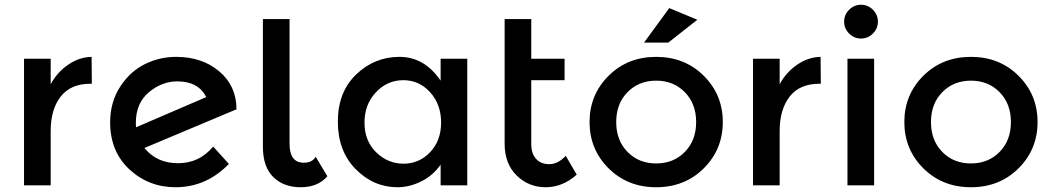

<svg xmlns="http://www.w3.org/2000/svg" viewBox="-20 -779 4427 807"><path d="M360 -427Q277 -427 235 -373Q193 -319 193 -228V0H81V-532H193V-425Q220 -475 266.5 -507Q313 -539 365 -540L366 -427Q363 -427 360 -427Z M720 -540Q829 -540 901 -479.5Q973 -419 974 -322L975 -320L587 -157Q639 -93 728.5 -93Q818 -93 876 -163L942 -90Q847 8 718 8Q605 8 524 -67Q443 -142 443 -265Q443 -350 485 -414.5Q527 -479 589 -509.5Q651 -540 720 -540ZM551 -263Q551 -250 552 -244L847 -371Q813 -437 726 -437Q660 -437 605.5 -391Q551 -345 551 -263Z M1356 -38Q1316 8 1244 8Q1172 8 1128.5 -35Q1085 -78 1085 -162V-699H1197V-175Q1197 -95 1257 -95Q1292 -95 1307 -120Z M1832 -440V-532H1944V0H1832V-87Q1800 -41 1750.5 -16.5Q1701 8 1651 8Q1550 8 1475 -68Q1400 -144 1400 -268Q1400 -392 1477 -466Q1554 -540 1659 -540Q1764 -540 1832 -440ZM1512 -263.5Q1512 -187 1561 -139Q1610 -91 1676 -91Q1742 -91 1788 -139.5Q1834 -188 1834 -264Q1834 -340 1788 -391Q1742 -442 1675 -442Q1608 -442 1560 -391Q1512 -340 1512 -263.5Z M2213 -442V-172Q2213 -134 2233 -111.5Q2253 -89 2289 -89Q2325 -89 2358 -124L2404 -45Q2345 8 2273.5 8Q2202 8 2151.5 -41.5Q2101 -91 2101 -175V-699H2213V-532H2353V-442Z M2617.5 -140.5Q2665 -92 2738 -92Q2811 -92 2858.5 -140.5Q2906 -189 2906 -266Q2906 -343 2858.5 -391.5Q2811 -440 2738 -440Q2665 -440 2617.5 -391.5Q2570 -343 2570 -266Q2570 -189 2617.5 -140.5ZM2938 -71.5Q2858 8 2738 8Q2618 8 2538 -71.5Q2458 -151 2458 -266Q2458 -381 2538 -460.5Q2618 -540 2738 -540Q2858 -540 2938 -460.5Q3018 -381 3018 -266Q3018 -151 2938 -71.5ZM2789 -600H2687L2793 -745L2911 -696Z M3424 -427Q3341 -427 3299 -373Q3257 -319 3257 -228V0H3145V-532H3257V-425Q3284 -475 3330.5 -507Q3377 -539 3429 -540L3430 -427Q3427 -427 3424 -427Z M3654 0H3542V-532H3654ZM3549 -638Q3528 -659 3528 -688Q3528 -717 3549 -738Q3570 -759 3599 -759Q3628 -759 3649 -738Q3670 -717 3670 -688Q3670 -659 3649 -638Q3628 -617 3599 -617Q3570 -617 3549 -638Z M3940.5 -140.5Q3988 -92 4061 -92Q4134 -92 4181.5 -140.5Q4229 -189 4229 -266Q4229 -343 4181.5 -391.5Q4134 -440 4061 -440Q3988 -440 3940.5 -391.5Q3893 -343 3893 -266Q3893 -189 3940.5 -140.5ZM4261 -71.5Q4181 8 4061 8Q3941 8 3861 -71.5Q3781 -151 3781 -266Q3781 -381 3861 -460.5Q3941 -540 4061 -540Q4181 -540 4261 -460.5Q4341 -381 4341 -266Q4341 -151 4261 -71.5Z"/></svg>

Font: Montserrat Alternates
Style: Regular
Weight: 400
Designer: Julieta Ulanovsky
Foundry: Julieta Ulanovsky
Version: Version 2.001